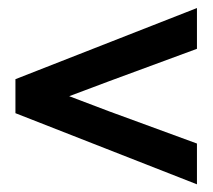

<svg xmlns="http://www.w3.org/2000/svg" viewBox="-20 -575 537 485"><path d="M19 -375 477.5 -554.7V-451.7L256.3 -370.1L154.8 -332L256.3 -293.5L477.5 -212.4V-109.4L19 -289.1Z"/></svg>

Font: Pyidaungsu
Style: Bold
Weight: 700
Designer: Sun Tun
Foundry: MCF
Version: Version 2.005 July 4, 2018; ttfautohint (v1.8.1)